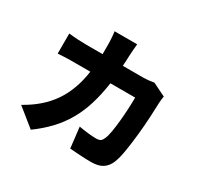

<svg xmlns="http://www.w3.org/2000/svg" viewBox="-170 -986 1297 1250"><g transform="rotate(30 478.0 -361.0)"><path d="M65 -56Q190 -125 258.5 -225Q327 -325 347 -468H239Q228 -468 211.5 -468Q195 -468 176.5 -467.5Q158 -467 139.5 -466Q121 -465 104 -464V-615Q137 -611 174.5 -609Q212 -607 239 -607H359V-683Q359 -691 358.5 -703Q358 -715 357 -728Q356 -741 355 -753.5Q354 -766 352 -775H522Q520 -758 518 -730Q516 -702 515 -685Q514 -665 513.5 -645.5Q513 -626 511 -607H664Q701 -607 744 -615L842 -567Q840 -556 838 -539Q836 -522 836 -514Q835 -473 831.5 -408Q828 -343 821 -274.5Q814 -206 804 -143.5Q794 -81 779 -43Q763 -3 731.5 18Q700 39 645 39Q600 39 559 36Q518 33 484 31L466 -124Q500 -118 534 -114Q568 -110 596 -110Q620 -110 630.5 -118.5Q641 -127 648 -145Q657 -165 663.5 -203.5Q670 -242 674.5 -287.5Q679 -333 681.5 -381Q684 -429 684 -468H498Q485 -378 462 -303Q439 -228 403 -165Q367 -102 316.5 -48.5Q266 5 200 53Z"/></g></svg>

Font: Kinto Sans Black
Style: Regular
Weight: 900
Designer: Authors: Ryoko NISHIZUKA  (kana & ideographs); Paul D. Hunt (Latin, Greek & Cyrillic); Wenlong ZHANG  (bopomofo); Sandol
Foundry: Adobe Systems Incorporated, ookami Inc.
Version: Version 0.001